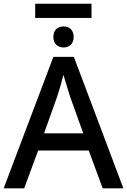

<svg xmlns="http://www.w3.org/2000/svg" viewBox="-20 -1027 694 1047"><path d="M171.9 -1006.8V-929.2H479V-1006.8ZM327.1 -882.8C295.4 -882.8 271 -864.7 271 -825.2C271 -787.6 295.4 -768.1 327.1 -768.1C356.4 -768.1 381.8 -787.6 381.8 -825.2C381.8 -864.7 356.4 -882.8 327.1 -882.8ZM652.8 0 382.8 -716.8H271L0 0H111.8L188 -206.1H463.9L540 0ZM434.1 -299.8H220.2L292 -501C295.9 -512.2 301.3 -529.8 308.1 -553.2C314.5 -576.2 320.8 -598.1 326.2 -619.1C333.5 -590.3 356.4 -521.5 361.8 -501Z"/></svg>

Font: Noto Reveo Sans
Style: Regular
Weight: 500
Designer: Monotype Design Team
Foundry: Monotype Imaging Inc.
Version: Version 2.007